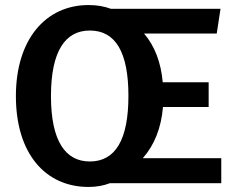

<svg xmlns="http://www.w3.org/2000/svg" viewBox="-20 -726 941 761"><path d="M857 -99H546C592 -151 619 -219 626 -302H807V-400H625C618 -479 593 -544 551 -593H839L854 -691H420C393 -701 364 -706 331 -706C161 -706 43 -570 43 -345C43 -117 160 15 331 15C362 15 390 10 416 0H857ZM182 -345C182 -524 239 -605 336 -605C438 -605 489 -519 489 -346C489 -173 438 -86 336 -86C240 -86 182 -166 182 -345Z"/></svg>

Font: Fira Sans Medium
Style: Regular
Weight: 500
Designer: Carrois Corporate & Edenspiekermann AG
Foundry: Carrois Corporate GbR & Edenspiekermann AG
Version: Version 4.203